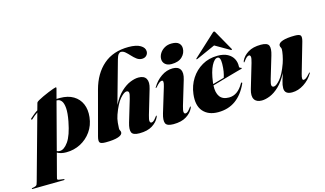

<svg xmlns="http://www.w3.org/2000/svg" viewBox="-214 -1079 2810 1659"><g transform="rotate(-15 1191.5 -250.0)"><path d="M52 -347Q47.5 -342.5 43 -346.5Q39 -350.5 45 -356.5Q61 -371 77.8 -384.8Q94.5 -398.5 113 -410L131 -474Q133 -480.5 151 -491Q169 -501.5 195 -513.5Q221 -525.5 247.5 -536.5Q274 -547.5 293.5 -554.2Q313 -561 317.5 -561Q325 -561 322.5 -551.5L299 -462.5Q314 -463 329.5 -463Q401 -463 449.2 -434Q497.5 -405 519.2 -354.2Q541 -303.5 533.5 -237Q525.5 -164.5 486.8 -110Q448 -55.5 389.2 -25.2Q330.5 5 262.5 5Q213 5 181.5 -14L133 170Q127 192.5 124.5 203.8Q122 215 140.5 217.5L177 222.5Q186 224 186 227.5Q186 232 178 232L-102 235.5Q-108 235.5 -108 232Q-108 228.5 -101.5 227Q-81 223.5 -72 219.5Q-63 215.5 -59.2 207.5Q-55.5 199.5 -51.5 184L108.5 -392.5Q79 -373 52 -347ZM300.5 -449.5Q298 -449.5 295.5 -449.5L184.5 -26.5Q196.5 -20.5 210.5 -20.5Q249 -20.5 287 -74Q325 -127.5 348 -247.5Q362 -320.5 358.5 -365Q355 -409.5 339.2 -429.5Q323.5 -449.5 300.5 -449.5Z M772.5 -195Q760.5 -161.5 757.2 -126Q754 -90.5 754 -76Q754 -64 759 -56.8Q764 -49.5 764 -39Q764 -16.5 725.2 -3.2Q686.5 10 613 10Q568.5 10 560 -4.8Q551.5 -19.5 561.5 -57L666 -448Q702 -583 789.8 -659Q877.5 -735 1015 -735Q1084.5 -735 1121.2 -713Q1158 -691 1158 -658Q1158 -636.5 1143 -621.2Q1128 -606 1102.5 -606Q1077.5 -606 1056.5 -621.8Q1035.5 -637.5 1016.5 -658.5Q997.5 -679.5 979.2 -695.2Q961 -711 941.5 -711Q929.5 -711 919 -698.8Q908.5 -686.5 900 -656.5L793.5 -275.5Q829.5 -345.5 872 -385.2Q914.5 -425 955.8 -441.5Q997 -458 1030 -458Q1080 -458 1097.8 -426.8Q1115.5 -395.5 1098.5 -339L1034 -121Q1022 -80.5 1025.2 -66.8Q1028.5 -53 1039 -53Q1049 -53 1059.5 -61.5Q1070 -70 1085.5 -91Q1090 -97 1091.2 -98.5Q1092.5 -100 1094.5 -100Q1100.5 -100 1093.5 -85Q1075.5 -45.5 1031.5 -17.8Q987.5 10 915.5 10Q857.5 10 846 -17.8Q834.5 -45.5 851.5 -103L910 -298.5Q922.5 -340 919.2 -354.2Q916 -368.5 898.5 -368.5Q877.5 -368.5 841.5 -328Q805.5 -287.5 772.5 -195Z M1338 -496Q1302 -496 1281.5 -514.2Q1261 -532.5 1261 -561Q1261 -587 1276.2 -611.5Q1291.5 -636 1318.8 -652Q1346 -668 1382.5 -668Q1427 -668 1446.8 -649.8Q1466.5 -631.5 1466.5 -603.5Q1466.5 -559.5 1433.5 -527.8Q1400.5 -496 1338 -496ZM1338.5 -121Q1326.5 -80.5 1329.8 -66.8Q1333 -53 1343.5 -53Q1353.5 -53 1364 -61.5Q1374.5 -70 1390 -91Q1394.5 -97 1395.8 -98.5Q1397 -100 1399 -100Q1405 -100 1398 -85Q1380 -45.5 1335.5 -17.8Q1291 10 1219.5 10Q1161 10 1149.5 -17.8Q1138 -45.5 1155 -103L1222 -324Q1231 -353.5 1229.5 -366.2Q1228 -379 1218 -379Q1208.5 -379 1196.2 -370.5Q1184 -362 1162 -337Q1156 -331 1153 -331Q1149.5 -331 1154 -339Q1184.5 -391 1232.8 -424.5Q1281 -458 1336.5 -458Q1384.5 -458 1403 -427.5Q1421.5 -397 1404 -339Z M1883 -175Q1842.5 -85 1776.8 -37.5Q1711 10 1620 10Q1532.5 10 1486.2 -43Q1440 -96 1452.5 -197Q1461.5 -271.5 1500 -331.8Q1538.5 -392 1599.8 -427.5Q1661 -463 1738 -463Q1793.5 -463 1828.5 -443.8Q1863.5 -424.5 1879.5 -393.5Q1895.5 -362.5 1893.5 -327Q1893 -320.5 1895.8 -316Q1898.5 -311.5 1908 -309.5Q1914 -308.5 1914 -305Q1914 -302 1908 -300Q1898 -297.5 1869 -289.5Q1840 -281.5 1800.2 -270.2Q1760.5 -259 1718 -246.8Q1675.5 -234.5 1639 -224Q1635.5 -159 1660.8 -123.8Q1686 -88.5 1743.5 -88.5Q1821.5 -88.5 1873 -180.5Q1877.5 -187 1881.5 -185.5Q1887 -184 1883 -175ZM1641.5 -251.5Q1640.5 -243.5 1640 -236Q1666.5 -243.5 1693.5 -251.2Q1720.5 -259 1742 -265Q1749.5 -286.5 1754.8 -317Q1760 -347.5 1760.5 -385Q1761.5 -447 1734.5 -447Q1707 -447 1680.2 -395.8Q1653.5 -344.5 1641.5 -251.5ZM1564.5 -481Q1558 -478.5 1555.5 -480.5Q1553.5 -483.5 1558 -488L1751.5 -666.5Q1758.5 -673 1763.5 -673Q1768 -673 1772.5 -666.5L1873 -488Q1876 -483.5 1871.5 -480.5Q1869.5 -478.5 1864 -481L1733.5 -556.5Z M2470.5 -117Q2475.5 -117 2469.5 -109Q2439 -57 2387.5 -23.5Q2336 10 2281 10Q2214.5 10 2214.5 -45Q2214.5 -72 2225.5 -108.2Q2236.5 -144.5 2245 -172.5Q2209 -102.5 2167 -62.8Q2125 -23 2084 -6.5Q2043 10 2010 10Q1962 10 1943.8 -20.5Q1925.5 -51 1942.5 -109L2007 -327Q2019 -367.5 2015.8 -381.2Q2012.5 -395 2002 -395Q1992.5 -395 1981.8 -386.5Q1971 -378 1955.5 -357Q1951 -351 1949.8 -349.5Q1948.5 -348 1946.5 -348Q1941 -348 1947.5 -363Q1965.5 -403 2009.8 -430.5Q2054 -458 2125 -458Q2183.5 -458 2195.2 -430.5Q2207 -403 2189.5 -345L2131 -149.5Q2118.5 -108.5 2122 -94Q2125.5 -79.5 2141.5 -79.5Q2162 -79.5 2197.5 -120.2Q2233 -161 2266 -253Q2277.5 -287 2284 -321Q2290.5 -355 2290.5 -372Q2290.5 -384 2285.5 -391.2Q2280.5 -398.5 2280.5 -409Q2280.5 -431.5 2319 -444.8Q2357.5 -458 2429.5 -458Q2472.5 -458 2480.8 -443Q2489 -428 2478.5 -391L2401.5 -124Q2393 -94.5 2394.2 -81.8Q2395.5 -69 2405.5 -69Q2415.5 -69 2427.8 -77.8Q2440 -86.5 2461.5 -111Q2467.5 -117 2470.5 -117Z"/></g></svg>

Font: Fraunces 144pt S000 Black
Style: Italic
Weight: 900
Italic angle: -16°
Version: Version 1.000; ttfautohint (v1.8.3)